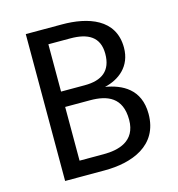

<svg xmlns="http://www.w3.org/2000/svg" viewBox="-103 -779 807 870"><g transform="rotate(-15 300.0 -344.5)"><path d="M540 -196C540 -313 458 -352 381 -365C447 -380 510 -426 510 -515C510 -650 387 -689 266 -689H96V0H282C408 0 540 -46 540 -196ZM421 -510C421 -430 375 -396 294 -396H183V-618H286C369 -618 421 -589 421 -510ZM448 -193C448 -91 364 -72 297 -72H183V-324H300C381 -324 448 -298 448 -193Z"/></g></svg>

Font: FiraMono Nerd Font
Style: Regular
Weight: 400
Designer: Carrois Corporate & Edenspiekermann AG
Foundry: Carrois Corporate GbR & Edenspiekermann AG
Version: Version 003.206;Nerd Fonts 3.3.0